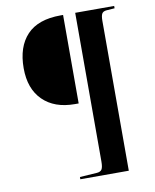

<svg xmlns="http://www.w3.org/2000/svg" viewBox="-92 -800 794 983"><g transform="rotate(-10 305.0 -308.0)"><path d="M245.1 113.8V102.1L335 96.2Q353.5 94.7 360.4 83.3Q367.2 71.8 367.2 43V-730H569.8V-717.8L527.8 -714.8Q509.8 -713.4 503.4 -702.4Q497.1 -691.4 497.1 -665V113.8ZM284.2 -270Q178.7 -270 118.4 -329.6Q58.1 -389.2 58.1 -496.1Q58.1 -607.4 116 -668.7Q173.8 -730 291 -730H304.2V-270Z"/></g></svg>

Font: Display Regular
Style: Bold
Weight: 700
Designer: Latin by Veronika Burian and Jose Scaglione. Greek by Irene Vlachou. Cyrillic by Vera Evstafieva.
Foundry: TypeTogether
Version: Version 3.002